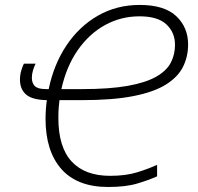

<svg xmlns="http://www.w3.org/2000/svg" viewBox="-20 -744 798 774"><path d="M416 9.8Q291.5 9.8 227.5 -62.5Q163.6 -134.8 163.6 -265.1Q163.6 -303.2 168.9 -340.3Q110.4 -341.3 85.4 -362.8Q60.5 -384.3 60.5 -422.9Q60.5 -441.4 65.4 -458.5Q70.3 -475.6 76.2 -487.3H123.5Q118.2 -477.1 113.3 -461.4Q108.4 -445.8 108.4 -430.7Q108.4 -409.2 120.4 -397Q132.3 -384.8 166 -384.8H176.3Q196.8 -484.4 248 -561Q299.3 -637.7 374.8 -680.9Q450.2 -724.1 543 -724.1Q642.6 -724.1 690.4 -679Q738.3 -633.8 738.3 -564.9Q738.3 -516.1 718 -475.1Q697.8 -434.1 649.9 -403.8Q602.1 -373.5 519 -356.9Q436 -340.3 310.5 -340.3H219.7Q218.3 -329.1 216.8 -311.5Q215.3 -293.9 215.3 -268.6Q215.3 -150.9 268.8 -93Q322.3 -35.2 423.8 -35.2Q486.8 -35.2 532.7 -49.3Q578.6 -63.5 613.3 -79.6V-33.2Q578.6 -17.6 532.5 -3.9Q486.3 9.8 416 9.8ZM227.5 -384.8H309.6Q421.9 -384.8 495.1 -397.9Q568.4 -411.1 610.1 -435.1Q651.9 -459 668.7 -491.7Q685.5 -524.4 685.5 -563.5Q685.5 -613.3 650.6 -645.8Q615.7 -678.2 542.5 -678.2Q467.8 -678.2 403.6 -643.1Q339.4 -607.9 293.5 -542Q247.6 -476.1 227.5 -384.8Z"/></svg>

Font: Open Sans Light
Style: Italic
Weight: 300
Italic angle: -12°
Designer: Monotype Design Team
Foundry: Monotype Imaging Inc.
Version: Version 3.003; ttfautohint (v1.8.4)